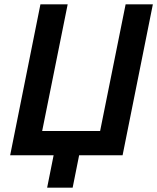

<svg xmlns="http://www.w3.org/2000/svg" viewBox="-20 -718 727 888"><path d="M198 150H316L346 0H547L687 -698H561L443 -112H175L293 -698H167L27 0H228Z"/></svg>

Font: Braiins Sans SemiBold
Style: Italic
Weight: 600
Italic angle: -11.31°
Designer: Mike Abbink, Paul van der Laan, Pieter van Rosmalen, Jiri Chlebus, Lubos Buracinsky
Foundry: Bold Monday, Sudetype
Version: Version 1.000;hotconv 1.0.109;makeotfexe 2.5.65596